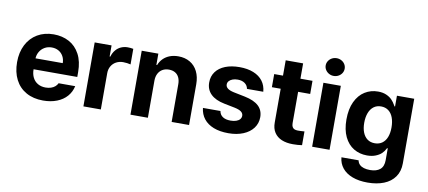

<svg xmlns="http://www.w3.org/2000/svg" viewBox="-81 -1053 3499 1568"><g transform="rotate(10 1668.5 -268.5)"><path d="M34.7 -262.6Q34.7 -343.8 66.5 -406.3Q98.3 -468.7 156.4 -503Q214.5 -537.3 291.1 -537.3Q362.5 -537.3 418.8 -507.2Q475.1 -477.1 507.5 -416.5Q540 -355.9 540 -268.2V-227.9H93.5V-318.5H403.5Q403.3 -350.4 389.3 -375.7Q375.3 -401.1 350.5 -415.1Q325.7 -429.1 293.8 -429.1Q260.5 -429.1 234.1 -413.6Q207.7 -398.1 192.7 -371.4Q177.8 -344.8 177.6 -313.1V-228Q177.6 -188.2 192.5 -159Q207.4 -129.7 235 -113.8Q262.5 -97.9 299.4 -97.9Q323.8 -97.9 343.7 -104.5Q363.6 -111.1 377.5 -123Q391.4 -135 398.9 -150.9H536.4Q525.9 -102.1 494.2 -65.8Q462.5 -29.4 411.9 -9.6Q361.4 10.3 297.1 10.3Q216.4 10.3 157.1 -23Q97.9 -56.2 66.3 -117.8Q34.7 -179.3 34.7 -262.6Z M631 -530.4H771.1V-438.2H776.7Q786.1 -470.4 804.9 -492.9Q823.6 -515.4 849 -526.6Q874.4 -537.9 904.3 -537.9Q927.9 -537.9 950.6 -533.4V-404.3Q939.7 -407.6 922 -409.8Q904.2 -412.1 888.8 -412.1Q856.5 -412.1 830.7 -398.2Q804.9 -384.3 790.2 -358.9Q775.5 -333.5 775.5 -301.4V0H631Z M1165.7 0H1021.2V-530.4H1159V-437.1H1165.1Q1177.1 -468 1199.7 -490.6Q1222.3 -513.2 1254 -525.3Q1285.7 -537.3 1324.5 -537.3Q1379.5 -537.3 1420.8 -513.2Q1462.2 -489.2 1484.7 -444Q1507.2 -398.9 1507.2 -337.8V0H1362.7V-312.4Q1362.7 -345 1351.5 -368.6Q1340.3 -392.2 1318.8 -404.7Q1297.3 -417.1 1267.6 -417.1Q1237.4 -417.1 1214.5 -404.1Q1191.6 -391 1178.6 -366.1Q1165.7 -341.2 1165.7 -307Z M1834.6 -434.2Q1811.3 -434.2 1792.6 -427.4Q1774 -420.5 1763.1 -408.2Q1752.2 -395.8 1752.4 -380.2Q1752 -361.4 1768.3 -348Q1784.5 -334.6 1820.6 -326.7L1916 -307.4Q1993 -291.5 2030.8 -256.2Q2068.5 -220.9 2068.7 -163.7Q2068.5 -112.2 2039.2 -72.8Q2009.9 -33.5 1956.7 -11.6Q1903.6 10.3 1833.8 10.3Q1763 10.3 1711.3 -9.9Q1659.6 -30.1 1630 -67.6Q1600.4 -105.1 1594.5 -157.2H1739.7Q1745 -126.1 1769.3 -110.2Q1793.5 -94.2 1834 -94.2Q1860.1 -94.2 1880 -100.9Q1899.9 -107.6 1910.7 -120Q1921.5 -132.4 1921.7 -149.1Q1921.5 -169.8 1904.1 -183Q1886.7 -196.2 1849.6 -204L1761.6 -221.5Q1685.9 -236.4 1647.1 -274.7Q1608.3 -313 1608.7 -371.8Q1608.5 -422.2 1636 -459.7Q1663.5 -497.2 1714 -517.3Q1764.6 -537.3 1832.2 -537.3Q1898.6 -537.3 1948.1 -517.4Q1997.6 -497.5 2025.4 -460.4Q2053.2 -423.3 2056.9 -372.7H1921.7Q1916.8 -401.2 1893.7 -417.7Q1870.6 -434.2 1834.6 -434.2Z M2437.3 -421.6H2119.7V-530.4H2437.3ZM2337.2 -657.5V-162.8Q2337.2 -142.6 2343.5 -131.1Q2349.9 -119.6 2360.8 -114.8Q2371.8 -109.9 2387.8 -109.6Q2403.2 -109 2444.5 -112V2Q2411.3 7.3 2368.3 7.3Q2314.5 7.3 2275.3 -9.2Q2236 -25.7 2214.2 -59.2Q2192.3 -92.6 2192.7 -143V-657.5Z M2527.8 -530.4H2672.2V0H2527.8ZM2521.4 -673.3Q2521.4 -693.1 2532.2 -710.2Q2543 -727.2 2561 -737Q2578.9 -746.8 2600.3 -746.8Q2621.5 -746.8 2639.7 -737Q2658 -727.2 2668.5 -710.2Q2678.9 -693.1 2678.9 -673.3Q2678.9 -653.4 2668.5 -636.5Q2658 -619.6 2639.7 -609.7Q2621.5 -599.7 2600.3 -599.7Q2578.9 -599.7 2561 -609.7Q2543 -619.6 2532.2 -636.5Q2521.4 -653.4 2521.4 -673.3Z M2778.5 43.5H2920.8Q2924.8 64.6 2938.6 78.4Q2952.5 92.2 2974.7 98.8Q2996.9 105.5 3026.3 105.5Q3079.2 105.5 3108.8 80.9Q3138.3 56.3 3138.3 3.4V-94.2H3132.2L3130.8 -91.3Q3118.6 -66.8 3099.8 -48.9Q3080.9 -31 3050.7 -19.3Q3020.5 -7.5 2980.6 -7.5Q2919.2 -7.5 2870.4 -36.7Q2821.6 -66 2793.2 -124.5Q2764.9 -183.1 2764.9 -268.2Q2764.9 -354.9 2793.7 -415.7Q2822.6 -476.6 2871.5 -506.9Q2920.4 -537.3 2980.4 -537.3Q3019.6 -537.3 3048.8 -524.7Q3078.1 -512 3096.2 -493.2Q3114.4 -474.4 3127.9 -450Q3129.9 -445.7 3132 -441.4H3137.6V-530.4H3280.9V5.5Q3280.9 71.7 3248.5 117.7Q3216 163.8 3157.8 186.9Q3099.6 209.9 3023.2 209.9Q2951.1 209.9 2897.4 189.6Q2843.7 169.3 2813.2 131.6Q2782.7 93.8 2778.5 43.5ZM3138.9 -267Q3138.9 -314 3125.7 -349Q3112.6 -384 3087.1 -402.9Q3061.6 -421.8 3025.9 -421.8Q2989.8 -421.8 2964.4 -402.4Q2939.1 -383.1 2925.9 -348.1Q2912.7 -313.1 2912.7 -267Q2912.7 -220.8 2926 -187Q2939.4 -153.3 2964.5 -134.9Q2989.6 -116.5 3025.9 -116.5Q3061.6 -116.5 3086.9 -134.6Q3112.3 -152.8 3125.6 -186.4Q3138.9 -220 3138.9 -267Z"/></g></svg>

Font: Pretendard Variable
Style: Regular
Weight: 400
Designer: Base glyphs from Inter by Rasmus Andersson; Hangul glyphs from Noto Sans CJK(Source Han Sans) by Jang Soo-young and Kang
Foundry: Kil Hyung-jin
Version: Version 1.100;FEAKit 1.0